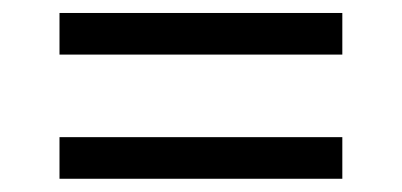

<svg xmlns="http://www.w3.org/2000/svg" viewBox="-20 -450 613 293"><path d="M70.8 -366.7V-430.2H502.4V-366.7ZM70.8 -177.2V-240.7H502.4V-177.2Z"/></svg>

Font: Noto Sans Syriac Estrangela
Style: Regular
Weight: 400
Designer: Monotype Design team
Foundry: Monotype Imaging Inc.
Version: Version 1.00